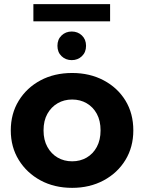

<svg xmlns="http://www.w3.org/2000/svg" viewBox="-20 -898 695 926"><path d="M328 8Q242 8 175.5 -28Q109 -64 70.5 -126.5Q32 -189 32 -269Q32 -350 70.5 -412.5Q109 -475 175.5 -510.5Q242 -546 328 -546Q413 -546 480 -510.5Q547 -475 585 -413Q623 -351 623 -269Q623 -189 585 -126.5Q547 -64 480 -28Q413 8 328 8ZM328 -120Q367 -120 398 -138Q429 -156 447 -189.5Q465 -223 465 -269Q465 -316 447 -349Q429 -382 398 -400Q367 -418 328 -418Q289 -418 258 -400Q227 -382 208.5 -349Q190 -316 190 -269Q190 -223 208.5 -189.5Q227 -156 258 -138Q289 -120 328 -120ZM326 -608Q297 -608 277 -627Q257 -646 257 -677Q257 -708 277 -727Q297 -746 326 -746Q355 -746 375 -727Q395 -708 395 -677Q395 -646 375 -627Q355 -608 326 -608ZM141 -795V-878H511V-795Z"/></svg>

Font: Montserrat Thin
Style: Bold
Weight: 700
Version: Version 9.000